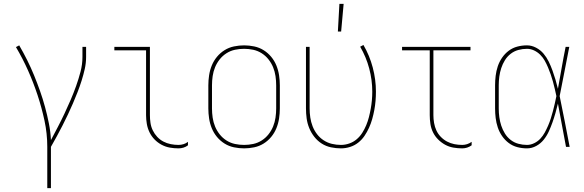

<svg xmlns="http://www.w3.org/2000/svg" viewBox="-20 -764 3040 999"><path d="M226 215V0Q226 -69 211.5 -136.5Q197 -204 175.5 -269Q154 -334 126 -397Q98 -460 63 -519L80 -528Q102 -490 121.5 -451Q141 -412 157.5 -371.5Q174 -331 188.5 -290Q203 -249 214.5 -206.5Q226 -164 234.5 -121Q243 -78 245 -35Q263 -69 281 -103.5Q299 -138 315.5 -173Q332 -208 347.5 -244Q363 -280 376 -316.5Q389 -353 399 -391Q409 -429 409 -468V-520H428V-468Q428 -436 421 -405Q414 -374 404.5 -344Q395 -314 383.5 -284.5Q372 -255 359.5 -226Q347 -197 333.5 -168.5Q320 -140 305.5 -111.5Q291 -83 276 -55.5Q261 -28 245 0V215Z M909 8Q886 8 863.5 4Q841 0 820.5 -11Q800 -22 784 -38.5Q768 -55 758 -75.5Q748 -96 744 -119Q740 -142 740 -165V-502H575V-520H760V-165Q760 -145 763 -124.5Q766 -104 775 -85.5Q784 -67 798 -52Q812 -37 830 -27.5Q848 -18 868.5 -14Q889 -10 909 -10Q922 -10 935 -14Q948 -18 958 -26V-8Q948 0 935 4Q922 8 909 8Z M1250 8Q1224 8 1197.5 2.5Q1171 -3 1148.5 -17Q1126 -31 1109 -51.5Q1092 -72 1082 -96.5Q1072 -121 1068 -147.5Q1064 -174 1064 -200V-320Q1064 -346 1068 -372.5Q1072 -399 1082 -423.5Q1092 -448 1109 -468.5Q1126 -489 1148.5 -503Q1171 -517 1197.5 -522.5Q1224 -528 1250 -528Q1276 -528 1302.5 -522.5Q1329 -517 1351.5 -503Q1374 -489 1391 -468.5Q1408 -448 1418 -423.5Q1428 -399 1432 -372.5Q1436 -346 1436 -320V-200Q1436 -174 1432 -147.5Q1428 -121 1418 -96.5Q1408 -72 1391 -51.5Q1374 -31 1351.5 -17Q1329 -3 1302.5 2.5Q1276 8 1250 8ZM1250 -10Q1274 -10 1297.5 -15Q1321 -20 1341.5 -33Q1362 -46 1377 -65Q1392 -84 1401 -106Q1410 -128 1413.5 -152Q1417 -176 1417 -200V-320Q1417 -344 1413.5 -368Q1410 -392 1401 -414Q1392 -436 1377 -455Q1362 -474 1341.5 -487Q1321 -500 1297.5 -505Q1274 -510 1250 -510Q1226 -510 1202.5 -505Q1179 -500 1158.5 -487Q1138 -474 1123 -455Q1108 -436 1099 -414Q1090 -392 1086.5 -368Q1083 -344 1083 -320V-200Q1083 -176 1086.5 -152Q1090 -128 1099 -106Q1108 -84 1123 -65Q1138 -46 1158.5 -33Q1179 -20 1202.5 -15Q1226 -10 1250 -10Z M1754 8Q1728 8 1702 2.5Q1676 -3 1654 -17Q1632 -31 1615.5 -52Q1599 -73 1589 -97.5Q1579 -122 1575.5 -148Q1572 -174 1572 -200V-520H1591V-200Q1591 -176 1594.5 -152.5Q1598 -129 1606.5 -107Q1615 -85 1629.5 -66Q1644 -47 1664 -34Q1684 -21 1707 -15.5Q1730 -10 1754 -10Q1776 -10 1797.5 -17.5Q1819 -25 1836 -39.5Q1853 -54 1865 -73Q1877 -92 1885.5 -112.5Q1894 -133 1899.5 -154.5Q1905 -176 1909 -198Q1913 -220 1915 -242.5Q1917 -265 1917 -287Q1917 -348 1901 -408Q1885 -468 1854 -521L1871 -530Q1903 -475 1919.5 -412.5Q1936 -350 1936 -287Q1936 -263 1934 -239Q1932 -215 1927.5 -191Q1923 -167 1916.5 -144Q1910 -121 1900 -99Q1890 -77 1876.5 -57Q1863 -37 1844 -22Q1825 -7 1801.5 0.5Q1778 8 1754 8ZM1738 -600 1746 -744H1768L1755 -600Z M2385 8Q2362 8 2339 4Q2316 0 2296 -11Q2276 -22 2259.5 -38.5Q2243 -55 2233 -75.5Q2223 -96 2219.5 -119Q2216 -142 2216 -165V-502H2072V-520H2428V-502H2235V-165Q2235 -145 2238.5 -124.5Q2242 -104 2250.5 -85.5Q2259 -67 2273.5 -52Q2288 -37 2306 -27.5Q2324 -18 2344 -14Q2364 -10 2385 -10Q2398 -10 2410.5 -14Q2423 -18 2434 -26V-8Q2423 0 2410.5 4Q2398 8 2385 8Z M2722 8Q2696 8 2671.5 1.5Q2647 -5 2627 -20Q2607 -35 2592.5 -56Q2578 -77 2570 -101Q2562 -125 2559 -150Q2556 -175 2556 -200V-320Q2556 -345 2559 -370Q2562 -395 2570 -419Q2578 -443 2592.5 -464Q2607 -485 2627 -500Q2647 -515 2671.5 -521.5Q2696 -528 2722 -528Q2746 -528 2769 -516Q2792 -504 2808 -485Q2824 -466 2835 -443.5Q2846 -421 2854.5 -397.5Q2863 -374 2870 -350.5Q2877 -327 2883 -302Q2893 -357 2902.5 -411.5Q2912 -466 2923 -520H2942Q2929 -456 2917 -391.5Q2905 -327 2892 -264Q2906 -198 2918.5 -132Q2931 -66 2944 0H2925Q2914 -56 2904 -112.5Q2894 -169 2883 -225Q2877 -200 2870 -175.5Q2863 -151 2854.5 -127Q2846 -103 2835.5 -80Q2825 -57 2809 -37Q2793 -17 2770 -4.5Q2747 8 2722 8ZM2722 -10Q2741 -10 2759.5 -19Q2778 -28 2791.5 -42.5Q2805 -57 2814.5 -74.5Q2824 -92 2832 -110.5Q2840 -129 2846 -148Q2852 -167 2857 -186Q2862 -205 2866.5 -224.5Q2871 -244 2875 -264Q2871 -283 2866.5 -302Q2862 -321 2857 -339.5Q2852 -358 2845.5 -376.5Q2839 -395 2831.5 -413Q2824 -431 2814.5 -448Q2805 -465 2791 -479Q2777 -493 2759 -501.5Q2741 -510 2722 -510Q2699 -510 2677 -504Q2655 -498 2637 -484Q2619 -470 2607 -450.5Q2595 -431 2588 -409.5Q2581 -388 2578 -365.5Q2575 -343 2575 -320V-200Q2575 -177 2578 -154.5Q2581 -132 2588 -110.5Q2595 -89 2607 -69.5Q2619 -50 2637 -36Q2655 -22 2677 -16Q2699 -10 2722 -10Z"/></svg>

Font: Iosevka Term Curly Thin
Style: Regular
Weight: 100
Designer: Belleve Invis
Foundry: Belleve Invis
Version: Version 32.3.0